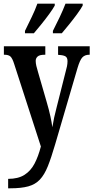

<svg xmlns="http://www.w3.org/2000/svg" viewBox="-20 -786 505 1038"><path d="M24 181Q78 181 112 159.5Q146 138 166.5 99Q187 60 201 6L57 -439Q47 -471 36.5 -480.5Q26 -490 5 -490H1V-536H225V-490H221Q194 -490 183.5 -480.5Q173 -471 173 -457Q173 -445 176.5 -429.5Q180 -414 186 -395L232 -236Q245 -192 252.5 -157Q260 -122 263 -98Q271 -149 286 -205L335 -399Q339 -412 342 -427Q345 -442 345 -455Q345 -475 333.5 -481.5Q322 -488 298 -489L294 -490V-536H465V-490H462Q439 -490 425.5 -476Q412 -462 399 -418L278 -5Q257 67 238.5 113Q220 159 195.5 185Q171 211 133 221.5Q95 232 36 232H24ZM266 -619Q285 -656 303 -694Q321 -732 334 -766H427V-756Q418 -739 398 -711.5Q378 -684 355 -655.5Q332 -627 314 -606H266ZM115 -619Q133 -656 151.5 -694Q170 -732 182 -766H276V-756Q267 -739 247 -711.5Q227 -684 204 -655.5Q181 -627 163 -606H115Z"/></svg>

Font: Noto Serif ExtraCondensed SemiBold
Style: Regular
Weight: 600
Width: 2
Designer: Monotype Design Team
Foundry: Monotype Imaging Inc.
Version: Version 2.015; ttfautohint (v1.8.4.7-5d5b)